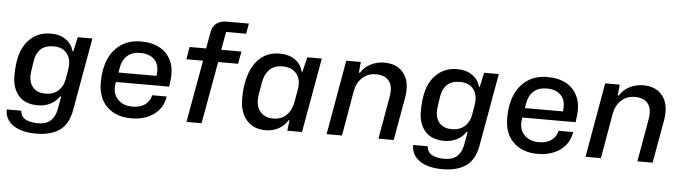

<svg xmlns="http://www.w3.org/2000/svg" viewBox="-52 -954 4814 1354"><g transform="rotate(5 2355.0 -277.0)"><path d="M233 175Q130 175 71 134.5Q12 94 13 23H116Q118 63 151 82Q184 101 240 101Q299 101 330 72Q361 43 371 -9L387 -101H379Q358 -66 317.5 -45.5Q277 -25 229 -25Q137 -25 91.5 -78.5Q46 -132 46 -215V-222Q46 -381 109.5 -459Q173 -537 276 -537Q340 -537 383 -507Q426 -477 439 -427L445 -426L467 -528H571L480 -16Q463 85 401 130Q339 175 233 175ZM273 -112Q332 -112 366 -144Q400 -176 409 -228L420 -294Q432 -364 400.5 -406.5Q369 -449 304 -449Q245 -449 212.5 -418.5Q180 -388 172 -332L162 -265Q151 -193 181 -152.5Q211 -112 273 -112Z M892 9Q786 9 721.5 -52Q657 -113 657 -225V-232Q657 -320 686.5 -389Q716 -458 774 -497.5Q832 -537 917 -537Q995 -537 1050 -506Q1105 -475 1130.5 -416.5Q1156 -358 1145 -277L1140 -237H763Q762 -234 762 -231.5Q762 -229 761 -226Q750 -157 788 -115.5Q826 -74 895 -74Q947 -74 981.5 -98Q1016 -122 1026 -166H1129Q1115 -82 1050.5 -36.5Q986 9 892 9ZM781 -340 775 -305H1045V-309Q1054 -381 1019 -418.5Q984 -456 917 -456Q859 -456 824.5 -425Q790 -394 781 -340Z M1610 -440H1469L1390 0H1283L1362 -440H1244L1259 -528H1376L1398 -650Q1405 -688 1433 -708.5Q1461 -729 1502 -729H1661L1648 -656H1506L1483 -528H1626Z M1842 10Q1758 10 1709 -45.5Q1660 -101 1660 -198V-204Q1660 -300 1686.5 -375.5Q1713 -451 1766 -494Q1819 -537 1897 -537Q1963 -537 2006.5 -505.5Q2050 -474 2061 -423H2067L2092 -528H2195L2101 0H1997L2006 -75H2000Q1978 -37 1937 -13.5Q1896 10 1842 10ZM1890 -77Q1948 -77 1984 -112.5Q2020 -148 2030 -207L2046 -299Q2057 -366 2024 -407.5Q1991 -449 1925 -449Q1866 -449 1832.5 -415.5Q1799 -382 1789 -324L1774 -237Q1762 -163 1794 -120Q1826 -77 1890 -77Z M2275 0 2368 -528H2471L2464 -452H2472Q2496 -492 2540.5 -515Q2585 -538 2637 -538Q2731 -538 2777 -475Q2823 -412 2804 -303L2750 0H2642L2695 -301Q2708 -377 2678 -414Q2648 -451 2586 -451Q2528 -451 2489 -414.5Q2450 -378 2439 -318L2384 0Z M3110 175Q3007 175 2948 134.5Q2889 94 2890 23H2993Q2995 63 3028 82Q3061 101 3117 101Q3176 101 3207 72Q3238 43 3248 -9L3264 -101H3256Q3235 -66 3194.5 -45.5Q3154 -25 3106 -25Q3014 -25 2968.5 -78.5Q2923 -132 2923 -215V-222Q2923 -381 2986.5 -459Q3050 -537 3153 -537Q3217 -537 3260 -507Q3303 -477 3316 -427L3322 -426L3344 -528H3448L3357 -16Q3340 85 3278 130Q3216 175 3110 175ZM3150 -112Q3209 -112 3243 -144Q3277 -176 3286 -228L3297 -294Q3309 -364 3277.5 -406.5Q3246 -449 3181 -449Q3122 -449 3089.5 -418.5Q3057 -388 3049 -332L3039 -265Q3028 -193 3058 -152.5Q3088 -112 3150 -112Z M3769 9Q3663 9 3598.5 -52Q3534 -113 3534 -225V-232Q3534 -320 3563.5 -389Q3593 -458 3651 -497.5Q3709 -537 3794 -537Q3872 -537 3927 -506Q3982 -475 4007.5 -416.5Q4033 -358 4022 -277L4017 -237H3640Q3639 -234 3639 -231.5Q3639 -229 3638 -226Q3627 -157 3665 -115.5Q3703 -74 3772 -74Q3824 -74 3858.5 -98Q3893 -122 3903 -166H4006Q3992 -82 3927.5 -36.5Q3863 9 3769 9ZM3658 -340 3652 -305H3922V-309Q3931 -381 3896 -418.5Q3861 -456 3794 -456Q3736 -456 3701.5 -425Q3667 -394 3658 -340Z M4108 0 4201 -528H4304L4297 -452H4305Q4329 -492 4373.5 -515Q4418 -538 4470 -538Q4564 -538 4610 -475Q4656 -412 4637 -303L4583 0H4475L4528 -301Q4541 -377 4511 -414Q4481 -451 4419 -451Q4361 -451 4322 -414.5Q4283 -378 4272 -318L4217 0Z"/></g></svg>

Font: Hubot Sans Medium
Style: Italic
Weight: 500
Italic angle: -10°
Designer: Deni Anggara
Foundry: GitHub
Version: Version 1.001; ttfautohint (v1.8.4.7-5d5b);gftools[0.9.31]